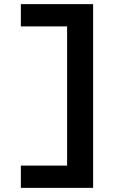

<svg xmlns="http://www.w3.org/2000/svg" viewBox="-20 -720 591 930"><path d="M81 190V82H311L305 90V-604L315 -592H81V-700H431V190Z"/></svg>

Font: Lexend Giga Medium
Style: Regular
Weight: 500
Designer: Bonnie Shaver-Troup, Thomas Jockin
Foundry: Lexend
Version: Version 1.007